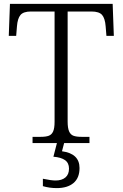

<svg xmlns="http://www.w3.org/2000/svg" viewBox="-20 -734 630 985"><path d="M564 -550H526L522 -599Q519 -639 504 -657Q489 -675 449 -675H327V-111Q327 -77 334.5 -60Q342 -43 357 -37.5Q372 -32 398 -32H439V0H309L298 42Q388 54 388 128Q388 179 357 205Q326 231 271 231Q234 231 200 221V183Q243 192 265 192Q297 192 315.5 176.5Q334 161 334 131Q334 102 313.5 87.5Q293 73 254 70L272 0H147V-32H189Q215 -32 230 -37.5Q245 -43 252.5 -59.5Q260 -76 260 -109V-675H139Q100 -675 85 -657Q70 -639 67 -599L63 -550H25L31 -714H558Z"/></svg>

Font: Noto Serif Light
Style: Regular
Weight: 300
Designer: Monotype Design Team
Foundry: Monotype Imaging Inc.
Version: Version 1.001